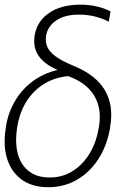

<svg xmlns="http://www.w3.org/2000/svg" viewBox="-25 -780 495 810"><path d="M121.1 -630.4Q131.3 -690.9 182.4 -725.6Q233.4 -760.3 314.9 -760.3Q350.6 -760.3 382.8 -752.9Q415 -745.6 441.4 -731.9L434.1 -688.5Q407.7 -702.1 376.2 -710.2Q344.7 -718.3 307.1 -718.3Q249.5 -718.3 212.9 -694.1Q176.3 -669.9 169.4 -629.4Q165.5 -604 174.3 -582.8Q183.1 -561.5 209.7 -542Q236.3 -522.5 286.1 -502Q379.9 -463.4 417.5 -399.4Q455.1 -335.4 439.9 -245.6L439 -238.8Q426.3 -165 390.1 -109.1Q354 -53.2 299.8 -21.7Q245.6 9.8 178.2 9.8Q110.8 9.8 66.7 -22.2Q22.5 -54.2 4.9 -110.6Q-12.7 -167 -0.5 -240.2L0 -247.1Q10.7 -308.6 40.3 -357.2Q69.8 -405.8 115 -438.5Q160.2 -471.2 216.3 -484.4V-485.8Q161.6 -509.3 137.5 -545.2Q113.3 -581.1 121.1 -630.4ZM48.3 -247.1 47.4 -241.2Q37.6 -179.2 50 -131.8Q62.5 -84.5 96.4 -57.9Q130.4 -31.2 185.1 -31.2Q238.3 -31.2 281.2 -58.1Q324.2 -85 352.8 -132.1Q381.3 -179.2 391.1 -238.8L392.6 -245.6Q400.9 -294.9 389.6 -335.9Q378.4 -377 347.2 -408.2Q315.9 -439.5 262.7 -459Q203.6 -453.1 158.7 -424.6Q113.8 -396 85.7 -350.3Q57.6 -304.7 48.3 -247.1Z"/></svg>

Font: Inter Tight ExtraLight
Style: Italic
Weight: 250
Italic angle: -9.39999°
Designer: Rasmus Andersson
Foundry: rsms
Version: Version 3.004